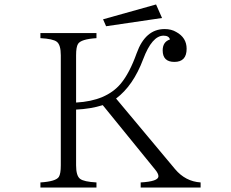

<svg xmlns="http://www.w3.org/2000/svg" viewBox="-20 -899 1040 865"><path d="M414.6 -750V-727.1Q344.7 -722.7 331.5 -701.2Q322.8 -687.5 322.8 -649.9V-437Q458.5 -444.3 523.9 -522Q563.5 -569.3 595.7 -659.2Q634.8 -768.1 721.7 -768.1Q752 -768.1 773.9 -754.9Q820.8 -729.5 820.8 -679.2Q820.8 -620.1 765.6 -620.1Q712.9 -620.1 712.9 -671.9Q712.9 -710.4 745.6 -721.2Q741.2 -738.3 716.8 -738.3Q665 -738.3 625 -632.3Q580.1 -512.7 502.9 -455.1L768.6 -137.2Q815.4 -81.5 883.8 -77.1V-54.2H613.8V-77.1Q693.8 -81.5 693.8 -105Q693.8 -117.2 678.7 -135.3L442.9 -425.3Q388.2 -408.2 322.8 -405.3V-154.3Q322.8 -106.9 340.8 -93.3Q357.9 -80.1 414.6 -77.1V-54.2H162.1V-77.1Q231.9 -81.5 245.1 -102.1Q253.9 -115.7 253.9 -154.3V-649.9Q253.9 -697.3 235.8 -710.9Q218.8 -724.1 162.1 -727.1V-750ZM683.1 -878.9 710 -817.9 458 -780.8 444.3 -812Z"/></svg>

Font: I.Ming
Style: Regular
Weight: 400
Designer: Ichiten Fonts Project
Version: Version 5.10 Mar 24, 2018